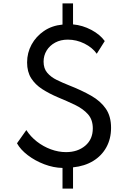

<svg xmlns="http://www.w3.org/2000/svg" viewBox="-20 -983 776 1141"><path d="M351.5 138H414V11.5Q483 4.5 533.8 -26.5Q584.5 -57.5 612.2 -108Q640 -158.5 640 -223.5Q640 -292 608.8 -337.2Q577.5 -382.5 521.2 -414.5Q465 -446.5 390 -476Q352 -491 317.2 -508Q282.5 -525 260.8 -550.5Q239 -576 239 -616.5Q239 -653 257.2 -682.8Q275.5 -712.5 308 -730Q340.5 -747.5 383 -747.5Q434.5 -747.5 481.8 -724Q529 -700.5 555 -663.5L602.5 -739Q574.5 -778 522.5 -805.5Q470.5 -833 414 -838V-963H351.5V-837Q288.5 -831 241.2 -798.8Q194 -766.5 167.5 -717.8Q141 -669 141 -612Q141 -556.5 165.2 -518.2Q189.5 -480 230.8 -453.5Q272 -427 322.5 -405.5Q379.5 -382 427 -359Q474.5 -336 503 -303.8Q531.5 -271.5 531.5 -220Q531.5 -155 486.5 -117Q441.5 -79 372.5 -79Q327.5 -79 282.5 -95.5Q237.5 -112 199.5 -141.5Q161.5 -171 136.5 -210L81 -131.5Q101.5 -94 145 -60.8Q188.5 -27.5 243.2 -6.8Q298 14 351.5 15Z"/></svg>

Font: Spartan Medium
Style: Regular
Weight: 500
Designer: Matt Bailey, Mirko Velimirovic
Foundry: Matt Bailey
Version: Version 1.003; ttfautohint (v1.8.3)